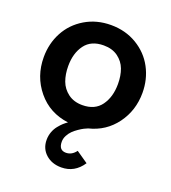

<svg xmlns="http://www.w3.org/2000/svg" viewBox="-132 -596 815 914"><g transform="rotate(20 275.5 -139.0)"><path d="M339.4 2Q330.6 5.4 320.6 10.5Q310.5 15.6 295.9 25.6Q281.2 35.6 270.3 46.4Q259.3 57.1 251.2 72.5Q243.2 87.9 243.2 104Q243.2 147 279.3 147Q309.1 147 329.6 119.1L389.2 160.2Q349.6 220.2 282.2 220.2Q234.4 220.2 203.4 192.4Q172.4 164.6 172.4 120.1Q172.4 99.1 179.4 80.1Q186.5 61 198 46.9Q209.5 32.7 219.2 23.9Q229 15.1 239.7 7.8Q143.1 -4.4 84 -76.2Q24.9 -147.9 24.9 -245.1Q24.9 -314 55.4 -371.3Q85.9 -428.7 143.8 -463.4Q201.7 -498 274.9 -498Q348.1 -498 406 -463.4Q463.9 -428.7 494.4 -371.3Q524.9 -314 524.9 -245.1Q524.9 -155.8 474.4 -87.2Q423.8 -18.6 339.4 2ZM148.9 -245.1Q148.9 -203.1 161.1 -169.9Q173.3 -136.7 202.6 -114.7Q231.9 -92.8 274.9 -92.8Q338.4 -92.8 369.6 -136Q400.9 -179.2 400.9 -245.1Q400.9 -287.1 388.7 -319.8Q376.5 -352.5 347.4 -373.8Q318.4 -395 274.9 -395Q211.4 -395 180.2 -352.8Q148.9 -310.5 148.9 -245.1Z"/></g></svg>

Font: HK Grotesk Legacy
Style: Bold
Weight: 700
Designer: Alfredo Marco Pradil
Foundry: Hanken Design Co.
Version: Version 2.022;PS 002.022;hotconv 1.0.88;makeotf.lib2.5.64775